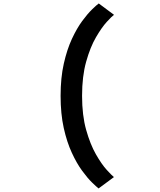

<svg xmlns="http://www.w3.org/2000/svg" viewBox="-20 -834 900 1082"><path d="M535.5 228Q523.5 218.5 498.2 194Q473 169.5 442.8 128.2Q412.5 87 384.8 27Q357 -33 339.2 -112.8Q321.5 -192.5 321.5 -294Q321.5 -395.5 339.5 -475.2Q357.5 -555 385.2 -614.8Q413 -674.5 443.2 -715.5Q473.5 -756.5 498.8 -781Q524 -805.5 536.5 -814.5L622.5 -750.5Q611 -742.5 582.2 -711.2Q553.5 -680 521 -624.2Q488.5 -568.5 465.5 -486.2Q442.5 -404 442.5 -294Q442.5 -184 465.5 -102.2Q488.5 -20.5 520.5 35.5Q552.5 91.5 581.2 123Q610 154.5 622 164Z"/></svg>

Font: Trispace SemiExpanded Medium
Style: Regular
Weight: 500
Width: 6
Designer: Tyler Finck
Foundry: Etcetera Type Company
Version: Version 1.210; ttfautohint (v1.8.3)